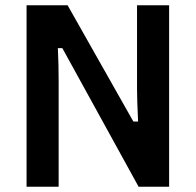

<svg xmlns="http://www.w3.org/2000/svg" viewBox="-20 -710 744 730"><path d="M81 -690H237L487 -248H505Q501 -332 501 -374V-690H623V0H507L217 -527H200Q203 -464 203 -401V0H81Z"/></svg>

Font: Mozilla Text BETA SemiBold
Style: Regular
Weight: 600
Designer: Studio DRAMA
Foundry: Studio DRAMA
Version: Version 0.100